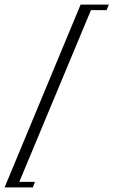

<svg xmlns="http://www.w3.org/2000/svg" viewBox="-85 -764 494 836"><path d="M58 52H-65L266 -744H389L379 -720H311L-1 28H67Z"/></svg>

Font: Dynalight
Style: Regular
Weight: 400
Designer: Astigmatic (AOETI)
Foundry: Astigmatic (AOETI)
Version: Version 1.000